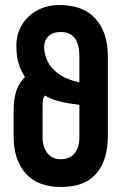

<svg xmlns="http://www.w3.org/2000/svg" viewBox="-20 -730 485 762"><path d="M216 -710Q166 -710 127 -688.5Q88 -667 66.5 -630.5Q45 -594 45 -550Q45 -527 47.5 -507Q50 -487 57.5 -467Q65 -447 79 -424Q68 -414 57.5 -397Q47 -380 40.5 -353.5Q34 -327 34 -288V-190Q34 -96 81.5 -42Q129 12 222 12Q317 12 362.5 -41.5Q408 -95 408 -190V-506Q408 -601 359.5 -655.5Q311 -710 216 -710ZM295 -507V-403Q274 -408 257 -414Q240 -420 226.5 -428Q213 -436 202 -445Q187 -458 177.5 -472Q168 -486 163.5 -499Q159 -512 157 -523.5Q155 -535 155 -542Q155 -559 162 -572.5Q169 -586 183.5 -594.5Q198 -603 221 -603Q246 -603 262.5 -592Q279 -581 287 -559.5Q295 -538 295 -507ZM221 -98Q196 -98 180 -110.5Q164 -123 156.5 -142.5Q149 -162 149 -183V-294Q149 -320 150 -330.5Q151 -341 158 -351Q178 -339 202.5 -331.5Q227 -324 252 -320Q277 -316 295 -314V-183Q295 -162 288 -142.5Q281 -123 264.5 -110.5Q248 -98 221 -98Z"/></svg>

Font: Advent Pro
Style: Regular
Weight: 400
Designer: VivaRado, Andreas Kalpakidis
Foundry: VivaRado, Andreas Kalpakidis
Version: Version 3.000